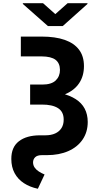

<svg xmlns="http://www.w3.org/2000/svg" viewBox="-20 -955 612 1194"><path d="M109.6 -727.5H238.9Q324 -727.5 382.5 -707Q441 -686.5 471.6 -645.8Q502.1 -605.2 502.1 -544.1Q502.1 -482.1 472 -437.4Q441.9 -392.7 384.5 -368.8Q327.1 -344.9 245.1 -344.9H167.4V-429.1H242.6Q299.9 -429.1 326.5 -454.7Q353 -480.3 352.9 -520.5Q352.4 -562.5 325.3 -583.2Q298.1 -603.8 238.9 -604.3H109.6ZM167.4 -386.5H241Q376.3 -386.2 450.7 -338.6Q525.1 -291 525.6 -196.9Q525.6 -133.9 493.8 -87.3Q462.1 -40.7 405.1 -15.5Q348 9.8 271.1 9.8H240.8Q212.5 9.8 199.2 22.3Q185.8 34.9 185.5 54.9Q185.8 73.2 195.7 87.3Q205.6 101.4 221.8 111.7Q238.1 122.1 257.2 130.1L215.4 218.8Q165.6 208.3 128.4 183.9Q91.2 159.6 70.8 121.7Q50.4 83.8 50.4 34Q49.9 -39.9 97.7 -76.7Q145.4 -113.5 229.3 -113.5H261.7Q297.4 -113.5 322.9 -125Q348.3 -136.5 362.3 -158.4Q376.2 -180.3 376 -211.1Q376.2 -260 340.8 -282.5Q305.4 -305 239.6 -304.7H167.4ZM247.5 -935.2 324 -867.2 400.6 -935.2H524V-930.5L370.3 -793H277.9L122.1 -930.5V-935.2Z"/></svg>

Font: GitLab Sans
Style: Regular
Weight: 400
Designer: Rasmus Andersson
Foundry: Modifications by GitLab B.V., manufactured by rsms
Version: Version 4.000;git-c8fb6b7